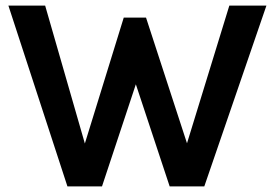

<svg xmlns="http://www.w3.org/2000/svg" viewBox="-20 -669 986 689"><path d="M10.1 -649H142L298.9 -104.1H269.1L424.1 -605.9H504L665 -112H637.9L803 -649H936.1L713.1 0H588.9L462 -383.1H473L346 0H222Z"/></svg>

Font: Karla
Style: Regular
Weight: 400
Designer: Jonathan Pinhorn
Version: Version 2.004;gftools[0.9.33]